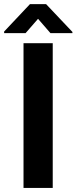

<svg xmlns="http://www.w3.org/2000/svg" viewBox="-52 -923 375 943"><path d="M207 0H63.5V-710.9H207ZM303.7 -766.1V-760.3H195.8L134.8 -830.6L73.7 -760.3H-31.7V-768.1L95.2 -902.8H174.3Z"/></svg>

Font: Roboto Condensed
Style: Bold
Weight: 700
Designer: Google
Version: Version 2.134; 2016